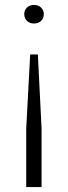

<svg xmlns="http://www.w3.org/2000/svg" viewBox="-20 -548 275 776"><path d="M133 -328 148 -29V208H86V-29L102 -328ZM117 -528Q135 -528 146 -517.5Q157 -507 157 -491Q157 -474 146 -463.5Q135 -453 117 -453Q100 -453 89 -463.5Q78 -474 78 -491Q78 -507 89 -517.5Q100 -528 117 -528Z"/></svg>

Font: Mona Sans Light
Style: Regular
Weight: 300
Designer: Deni Anggara
Foundry: GitHub
Version: Version 2.000